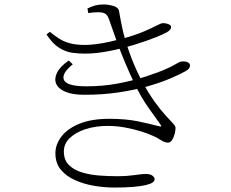

<svg xmlns="http://www.w3.org/2000/svg" viewBox="-20 -802 1040 863"><path d="M493 41Q451 41 405 33.5Q359 26 319 8.5Q279 -9 254 -38.5Q229 -68 229 -113Q229 -152 255.5 -187.5Q282 -223 336 -245.5Q390 -268 472 -268Q546 -268 601 -256.5Q656 -245 693 -235Q704 -232 704.5 -234.5Q705 -237 700 -244Q685 -266 649 -315.5Q613 -365 580 -436Q561 -476 542.5 -520Q524 -564 506 -613Q488 -662 470 -715Q465 -731 455 -739Q445 -747 422 -747Q409 -747 398.5 -746Q388 -745 377 -743L373 -764Q394 -774 410 -778Q426 -782 445 -782Q466 -782 489 -775.5Q512 -769 515 -752Q519 -731 523 -708.5Q527 -686 532.5 -662.5Q538 -639 545 -615Q552 -594 561.5 -566.5Q571 -539 584.5 -507.5Q598 -476 615 -443Q648 -382 676 -343.5Q704 -305 725 -282.5Q746 -260 757.5 -247.5Q769 -235 769 -227Q769 -216 765 -200Q761 -184 753.5 -172.5Q746 -161 735 -161Q725 -161 715.5 -165.5Q706 -170 694.5 -177.5Q683 -185 666 -192Q647 -201 615.5 -211Q584 -221 544.5 -228.5Q505 -236 463 -236Q409 -236 364.5 -221.5Q320 -207 293.5 -181.5Q267 -156 267 -121Q267 -83 289.5 -60.5Q312 -38 348.5 -27Q385 -16 426.5 -13Q468 -10 506 -10Q532 -10 551 -11.5Q570 -13 584.5 -15Q599 -17 611.5 -18.5Q624 -20 636 -20Q655 -20 665 -12.5Q675 -5 675 4Q675 12 665.5 18.5Q656 25 635 30Q614 35 579 38Q544 41 493 41ZM359 -376Q306 -376 274 -389.5Q242 -403 232.5 -425.5Q223 -448 236.5 -475.5Q250 -503 289 -530L307 -513Q255 -471 267.5 -442.5Q280 -414 370 -414Q442 -414 509 -426.5Q576 -439 633.5 -457.5Q691 -476 731 -494Q755 -505 766.5 -512Q778 -519 785.5 -522.5Q793 -526 802 -526Q812 -526 819 -524Q826 -522 830 -518Q834 -514 834 -508Q834 -501 830 -495Q826 -489 814 -482Q787 -467 743.5 -448.5Q700 -430 641.5 -413.5Q583 -397 512 -386.5Q441 -376 359 -376ZM362 -561Q333 -561 304 -565Q275 -569 246 -587Q217 -605 189 -647L204 -659Q227 -640 248 -627Q269 -614 296 -607Q323 -600 364 -600Q384 -600 411.5 -603.5Q439 -607 469 -613.5Q499 -620 526 -627Q588 -644 625.5 -660Q663 -676 683.5 -687Q704 -698 713 -698Q721 -698 729 -696Q737 -694 743 -690.5Q749 -687 749 -680Q749 -674 744.5 -668.5Q740 -663 730 -657Q719 -650 680.5 -634.5Q642 -619 587.5 -602Q533 -585 473.5 -573Q414 -561 362 -561Z"/></svg>

Font: Noto Serif HK ExtraLight
Style: Regular
Weight: 200
Designer: Ryoko NISHIZUKA 西塚涼子 (kana & ideographs); Frank Grießhammer (Latin, Greek & Cyrillic); Wenlong ZHANG 张文龙 (bopomofo); San
Foundry: Adobe
Version: Version 2.002-H1;hotconv 1.1.0;makeotfexe 2.6.0